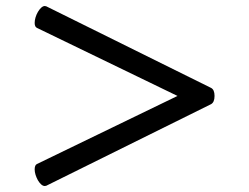

<svg xmlns="http://www.w3.org/2000/svg" viewBox="-20 -666 828 638"><path d="M681.2 -319.8 133.8 -48.8Q130.9 -47.9 128.9 -47.9Q122.6 -47.9 116.5 -53.5Q110.4 -59.1 105.7 -67.4Q101.1 -75.7 98.1 -85.2Q95.2 -94.7 95.2 -103Q95.2 -117.7 103 -121.1L569.8 -347.2L103 -573.2Q95.2 -576.7 95.2 -589.8Q95.2 -598.6 98.1 -608.4Q101.1 -618.2 106 -626.5Q110.8 -634.8 116.9 -640.4Q123 -646 128.9 -646Q130.9 -646 133.8 -645L681.2 -374Q692.9 -368.2 692.9 -347.2Q692.9 -326.2 681.2 -319.8Z"/></svg>

Font: Marmelad
Style: Regular
Weight: 400
Designer: Manvel Shmavonyan
Foundry: Cyreal (www.cyreal.org)
Version: Version 1.000